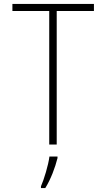

<svg xmlns="http://www.w3.org/2000/svg" viewBox="-20 -734 540 975"><path d="M230 0H268V-678H457V-714H43V-678H230ZM188 212V221H210C238 176 260 117 272 69V61H231C226 103 203 179 188 212Z"/></svg>

Font: Noto Sans Mono ExtraCondensed ExtraLight
Style: Regular
Weight: 200
Width: 2
Designer: Monotype Design Team
Foundry: Monotype Imaging Inc.
Version: Version 2.014